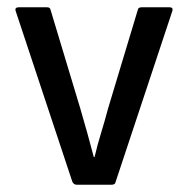

<svg xmlns="http://www.w3.org/2000/svg" viewBox="-20 -508 518 528"><path d="M191 0Q183 0 179 -8L23 -478Q20 -488 32 -488H109Q118 -488 119 -481L201 -209Q211 -175 220 -142.5Q229 -110 238 -76H240Q248 -110 258 -142.5Q268 -175 277 -209L359 -481Q360 -488 370 -488H446Q457 -488 454 -478L298 -8Q297 0 287 0Z"/></svg>

Font: Sofia Sans Semi Condensed Medium
Style: Regular
Weight: 500
Designer: Botio Nikoltchev, Ani Petrova
Foundry: lettersoup
Version: Version 4.100